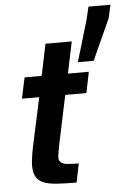

<svg xmlns="http://www.w3.org/2000/svg" viewBox="-56 -855 608 896"><g transform="rotate(-5 248.0 -406.5)"><path d="M266 0Q213 0 175.5 -2.5Q138 -5 113.5 -14.5Q89 -24 77.5 -43Q66 -62 66 -95Q66 -107 67.5 -120.5Q69 -134 71.5 -150Q74 -166 78 -185L127 -412H46L67 -510H147L178 -658H301L270 -510H368L348 -412H249L200 -180Q199 -173 197 -162Q195 -151 193 -140.5Q191 -130 191 -125Q191 -110 200 -101.5Q209 -93 229 -90.5Q249 -88 284 -88ZM321 -559 378 -751 393 -813H496L482 -751L395 -559Z"/></g></svg>

Font: Saira SemiCondensed SemiBold
Style: Italic
Weight: 600
Width: 4
Italic angle: -12°
Designer: Hector Gatti with collaboration of the Omnibus-Type team
Foundry: Omnibus-Type
Version: Version 1.101